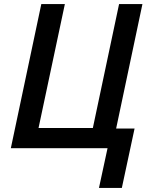

<svg xmlns="http://www.w3.org/2000/svg" viewBox="-20 -734 742 951"><path d="M470.2 196.8 512.7 0H33.7L184.6 -713.9H301.3L170.9 -100.1H439.9L569.8 -713.9H685.5L555.2 -97.2H646.5L583.5 196.8Z"/></svg>

Font: Open Sans SemiBold
Style: Italic
Weight: 600
Italic angle: -12°
Designer: Monotype Design Team
Foundry: Monotype Imaging Inc.
Version: Version 3.003; ttfautohint (v1.8.4)